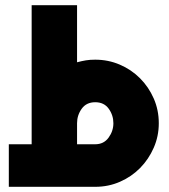

<svg xmlns="http://www.w3.org/2000/svg" viewBox="-20 -720 652 740"><path d="M14 0V-164H102V-700H277V-480Q296 -485 311.5 -487.5Q327 -490 347 -490Q397 -490 441.5 -471Q486 -452 519.5 -418.5Q553 -385 572.5 -340.5Q592 -296 592 -245Q592 -195 572.5 -150.5Q553 -106 520 -72.5Q487 -39 442.5 -19.5Q398 0 347 0ZM277 -164H347Q380 -164 398.5 -189.5Q417 -215 417 -245Q417 -276 399 -301Q381 -326 347 -326Q313 -326 295 -301Q277 -276 277 -245Z"/></svg>

Font: Aoudax Cyrillic
Style: Regular
Weight: 400
Designer: William Zhang
Foundry: William Zhang
Version: Version 1.00 June 4, 2021, initial release